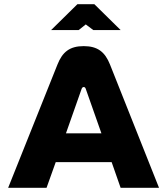

<svg xmlns="http://www.w3.org/2000/svg" viewBox="-20 -900 802 920"><path d="M255 -590 19 0H203L247 -123H515L558 0H742L507 -591C483 -651 448 -679 381 -679C314 -679 279 -651 255 -590ZM225 -756H357L391 -783L427 -756H558L432 -880H351ZM296 -261 371 -474C373 -479 376 -483 381 -483C385 -483 389 -481 391 -474L466 -261Z"/></svg>

Font: LT Wave Text Black
Style: Regular
Weight: 900
Designer: Daniel Lyons
Version: Version 2.5 (Glyphs App)